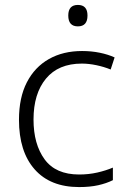

<svg xmlns="http://www.w3.org/2000/svg" viewBox="-20 -749 516 779"><path d="M301 10Q184 10 120.5 -62Q57 -134 57 -263Q57 -353 89 -415Q121 -477 178.5 -509.5Q236 -542 313 -542Q351 -542 385 -535Q419 -528 445 -516L429 -467Q402 -478 371 -484.5Q340 -491 312 -491Q217 -491 166.5 -430Q116 -369 116 -264Q116 -164 161 -102.5Q206 -41 301 -41Q340 -41 375 -49Q410 -57 438 -69V-18Q412 -5 378.5 2.5Q345 10 301 10ZM296 -729Q335 -729 335 -686Q335 -642 296 -642Q257 -642 257 -686Q257 -729 296 -729Z"/></svg>

Font: Noto Sans Arabic Light
Style: Regular
Weight: 300
Designer: Monotype Design Team, Nadine Chahine, Nizar Qandah and Khaled Hosny
Foundry: Monotype Imaging Inc.
Version: Version 2.012; ttfautohint (v1.8.4.7-5d5b)